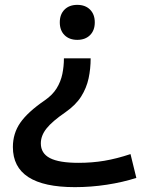

<svg xmlns="http://www.w3.org/2000/svg" viewBox="-20 -550 617 790"><path d="M353 -310Q353 -267 344.5 -227.5Q336 -188 314 -153Q292 -118 249 -88Q195 -51 171.5 -21.5Q148 8 148 40Q148 81 185.5 100.5Q223 120 303 120Q359 120 409.5 111.5Q460 103 517 84L541 182Q485 200 419.5 210Q354 220 288 220Q33 220 33 55Q33 -1 63.5 -45Q94 -89 164 -137Q196 -159 213 -186.5Q230 -214 236.5 -245.5Q243 -277 243 -310ZM298 -530Q331 -530 350.5 -510.5Q370 -491 370 -458Q370 -425 350.5 -405.5Q331 -386 298 -386Q265 -386 245.5 -405.5Q226 -425 226 -458Q226 -491 245.5 -510.5Q265 -530 298 -530Z"/></svg>

Font: M PLUS 2 Medium
Style: Regular
Weight: 500
Designer: Coji Morishita
Foundry: UNDERFOREST DESIGN
Version: Version 1.001